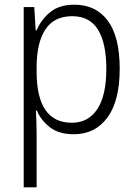

<svg xmlns="http://www.w3.org/2000/svg" viewBox="-20 -562 582 818"><path d="M297 -542Q389 -542 439.5 -473.5Q490 -405 490 -269Q490 -132 437.5 -61Q385 10 294 10Q231 10 192.5 -20Q154 -50 137 -91H133Q134 -69 135 -44Q136 -19 136 4V236H81V-532H126L132 -433H136Q155 -478 193.5 -510Q232 -542 297 -542ZM288 -493Q211 -493 174 -437.5Q137 -382 136 -280V-257Q136 -39 286 -39Q356 -39 394.5 -97Q433 -155 433 -269Q433 -378 397.5 -435.5Q362 -493 288 -493Z"/></svg>

Font: Noto Sans Tamil SemiCondensed Light
Style: Regular
Weight: 300
Width: 4
Designer: Jelle Bosma - Monotype Design Team
Foundry: Monotype Imaging Inc.
Version: Version 2.004; ttfautohint (v1.8.4.7-5d5b)